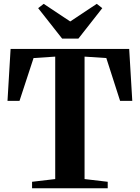

<svg xmlns="http://www.w3.org/2000/svg" viewBox="-20 -1004 746 1024"><path d="M274.5 -49V-702L159 -694.5L84 -466H20L36.5 -743H669L685.5 -466H620.5L547 -694.5L431 -702V-49L554.5 -34.5V0H151V-34.5ZM311.5 -798 183.5 -960.5 213 -983.5 354.5 -889.5 496 -983.5 525.5 -960.5 398 -798Z"/></svg>

Font: Merriweather 96pt
Style: Bold
Weight: 700
Version: Version 2.100